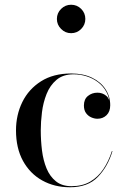

<svg xmlns="http://www.w3.org/2000/svg" viewBox="-20 -780 546 810"><path d="M275 10Q209.5 10 158 -18.8Q106.5 -47.5 77 -101.2Q47.5 -155 47.5 -230Q47.5 -295 74.2 -349.5Q101 -404 153 -437Q205 -470 280.5 -470Q331.5 -470 368.5 -452Q405.5 -434 425.2 -403.5Q445 -373 445 -336Q445 -309 429.5 -294Q414 -279 391 -279Q378.5 -279 365.2 -284.8Q352 -290.5 343 -302.8Q334 -315 334 -335Q334 -361.5 351 -375.2Q368 -389 391 -389Q412.5 -389 428.2 -375.8Q444 -362.5 444 -336H442.5Q442.5 -367.5 429.2 -391.8Q416 -416 394.2 -432.8Q372.5 -449.5 345.5 -458Q318.5 -466.5 290.5 -466.5Q246 -466.5 218.5 -443.2Q191 -420 176.5 -383.5Q162 -347 157 -306.2Q152 -265.5 152 -230Q152 -187 157.2 -145Q162.5 -103 176.5 -69.2Q190.5 -35.5 216 -15Q241.5 5.5 281.5 5.5Q327.5 5.5 360.5 -13.8Q393.5 -33 416 -66.5Q438.5 -100 452 -142.5H454.5Q435 -77.5 393 -33.8Q351 10 275 10ZM280 -640Q255.5 -640 237.8 -657.8Q220 -675.5 220 -700Q220 -725 237.8 -742.5Q255.5 -760 280 -760Q305 -760 322.5 -742.5Q340 -725 340 -700Q340 -675.5 322.5 -657.8Q305 -640 280 -640Z"/></svg>

Font: Bodoni Moda 72pt
Style: Regular
Weight: 400
Designer: Owen Earl
Foundry: indestructible type
Version: Version 2.005